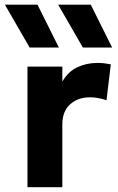

<svg xmlns="http://www.w3.org/2000/svg" viewBox="-44 -784 496 804"><path d="M71 0V-505H217V-442.5Q241.5 -484.5 280 -502.5Q318.5 -520.5 364 -520.5Q380 -520.5 393.5 -518.8Q407 -517 420 -514.5L402 -364Q386 -370 368 -373.2Q350 -376.5 332.5 -376.5Q282 -376.5 249.5 -347Q217 -317.5 217 -263V0ZM303 -585 199.5 -764.5H336L425.5 -585ZM80 -585 -23.5 -764.5H113L202.5 -585Z"/></svg>

Font: Geologica Roman SemiBold
Style: Regular
Weight: 600
Designer: Sindre Bremnes, Frode Helland
Foundry: Monokrom Skriftforlag AS
Version: Version 1.010;gftools[0.9.28]